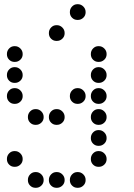

<svg xmlns="http://www.w3.org/2000/svg" viewBox="-20 -708 640 915"><path d="M349 -688Q334 -688 323.5 -677Q313 -666 313 -651V-649Q313 -634 323.5 -623.5Q334 -613 349 -613H351Q366 -613 377 -623.5Q388 -634 388 -649V-651Q388 -666 377 -677Q366 -688 351 -688ZM249 -588Q234 -588 223.5 -577Q213 -566 213 -551V-549Q213 -534 223.5 -523.5Q234 -513 249 -513H251Q266 -513 277 -523.5Q288 -534 288 -549V-551Q288 -566 277 -577Q266 -588 251 -588ZM49 -488Q34 -488 23.5 -477Q13 -466 13 -451V-449Q13 -434 23.5 -423.5Q34 -413 49 -413H51Q66 -413 77 -423.5Q88 -434 88 -449V-451Q88 -466 77 -477Q66 -488 51 -488ZM449 -488Q434 -488 423.5 -477Q413 -466 413 -451V-449Q413 -434 423.5 -423.5Q434 -413 449 -413H451Q466 -413 477 -423.5Q488 -434 488 -449V-451Q488 -466 477 -477Q466 -488 451 -488ZM49 -388Q34 -388 23.5 -377Q13 -366 13 -351V-349Q13 -334 23.5 -323.5Q34 -313 49 -313H51Q66 -313 77 -323.5Q88 -334 88 -349V-351Q88 -366 77 -377Q66 -388 51 -388ZM449 -388Q434 -388 423.5 -377Q413 -366 413 -351V-349Q413 -334 423.5 -323.5Q434 -313 449 -313H451Q466 -313 477 -323.5Q488 -334 488 -349V-351Q488 -366 477 -377Q466 -388 451 -388ZM49 -288Q34 -288 23.5 -277Q13 -266 13 -251V-249Q13 -234 23.5 -223.5Q34 -213 49 -213H51Q66 -213 77 -223.5Q88 -234 88 -249V-251Q88 -266 77 -277Q66 -288 51 -288ZM349 -288Q334 -288 323.5 -277Q313 -266 313 -251V-249Q313 -234 323.5 -223.5Q334 -213 349 -213H351Q366 -213 377 -223.5Q388 -234 388 -249V-251Q388 -266 377 -277Q366 -288 351 -288ZM449 -288Q434 -288 423.5 -277Q413 -266 413 -251V-249Q413 -234 423.5 -223.5Q434 -213 449 -213H451Q466 -213 477 -223.5Q488 -234 488 -249V-251Q488 -266 477 -277Q466 -288 451 -288ZM149 -188Q134 -188 123.5 -177Q113 -166 113 -151V-149Q113 -134 123.5 -123.5Q134 -113 149 -113H151Q166 -113 177 -123.5Q188 -134 188 -149V-151Q188 -166 177 -177Q166 -188 151 -188ZM249 -188Q234 -188 223.5 -177Q213 -166 213 -151V-149Q213 -134 223.5 -123.5Q234 -113 249 -113H251Q266 -113 277 -123.5Q288 -134 288 -149V-151Q288 -166 277 -177Q266 -188 251 -188ZM449 -188Q434 -188 423.5 -177Q413 -166 413 -151V-149Q413 -134 423.5 -123.5Q434 -113 449 -113H451Q466 -113 477 -123.5Q488 -134 488 -149V-151Q488 -166 477 -177Q466 -188 451 -188ZM449 -88Q434 -88 423.5 -77Q413 -66 413 -51V-49Q413 -34 423.5 -23.5Q434 -13 449 -13H451Q466 -13 477 -23.5Q488 -34 488 -49V-51Q488 -66 477 -77Q466 -88 451 -88ZM49 12Q34 12 23.5 23Q13 34 13 49V51Q13 66 23.5 76.5Q34 87 49 87H51Q66 87 77 76.5Q88 66 88 51V49Q88 34 77 23Q66 12 51 12ZM449 12Q434 12 423.5 23Q413 34 413 49V51Q413 66 423.5 76.5Q434 87 449 87H451Q466 87 477 76.5Q488 66 488 51V49Q488 34 477 23Q466 12 451 12ZM149 112Q134 112 123.5 123Q113 134 113 149V151Q113 166 123.5 176.5Q134 187 149 187H151Q166 187 177 176.5Q188 166 188 151V149Q188 134 177 123Q166 112 151 112ZM249 112Q234 112 223.5 123Q213 134 213 149V151Q213 166 223.5 176.5Q234 187 249 187H251Q266 187 277 176.5Q288 166 288 151V149Q288 134 277 123Q266 112 251 112ZM349 112Q334 112 323.5 123Q313 134 313 149V151Q313 166 323.5 176.5Q334 187 349 187H351Q366 187 377 176.5Q388 166 388 151V149Q388 134 377 123Q366 112 351 112Z"/></svg>

Font: Doto Rounded
Style: Bold
Weight: 700
Monospace: yes
Version: Version 1.000